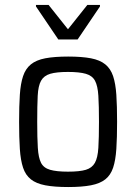

<svg xmlns="http://www.w3.org/2000/svg" viewBox="-20 -746 548 774"><path d="M255 8Q199 8 162.5 1Q126 -6 104.5 -23Q83 -40 73 -70Q63 -100 60 -145.5Q57 -191 57 -255Q57 -319 60 -364Q63 -409 73 -439Q83 -469 104.5 -486.5Q126 -504 162.5 -511Q199 -518 255 -518Q310 -518 346.5 -511Q383 -504 404.5 -486.5Q426 -469 436 -439Q446 -409 449 -364Q452 -319 452 -255Q452 -191 449 -145.5Q446 -100 436 -70Q426 -40 404.5 -23Q383 -6 346.5 1Q310 8 255 8ZM254 -54Q301 -54 326 -61.5Q351 -69 362.5 -89.5Q374 -110 376.5 -150Q379 -190 379 -255Q379 -320 376.5 -360Q374 -400 363 -420.5Q352 -441 326 -448.5Q300 -456 254 -456Q208 -456 182.5 -448.5Q157 -441 145.5 -420.5Q134 -400 132 -360Q130 -320 130 -255Q130 -190 132.5 -150Q135 -110 145.5 -89.5Q156 -69 182 -61.5Q208 -54 254 -54ZM215 -587 125 -720V-726H176L254 -628L332 -726H383V-720L293 -587Z"/></svg>

Font: Saira SemiCondensed
Style: Regular
Weight: 400
Width: 4
Designer: Hector Gatti with collaboration of the Omnibus-Type team
Foundry: Omnibus-Type
Version: Version 1.101